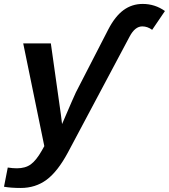

<svg xmlns="http://www.w3.org/2000/svg" viewBox="-59 -749 859 977"><path d="M667 -729Q729.5 -729 780.3 -692.9L715.3 -597.2Q691.4 -614.7 665 -614.7Q627.9 -614.7 600.6 -563L286.6 26.9Q234.4 124 178 165.8Q121.6 207.5 46.4 207.5Q-3.4 207.5 -38.6 201.2L-19.5 103.5Q6.3 107.4 26.9 107.4Q70.3 107.4 97.9 87.2Q125.5 66.9 153.3 18.1L166.5 -5.4L59.1 -528.3H199.7L251 -165L256.8 -117.7L305.7 -231L327.1 -278.8L492.2 -599.6Q526.9 -666.5 569.8 -697.8Q612.8 -729 667 -729Z"/></svg>

Font: Cousine
Style: Bold Italic
Weight: 700
Italic angle: -12°
Monospace: yes
Designer: Steve Matteson
Foundry: Ascender Corporation
Version: Version 1.20